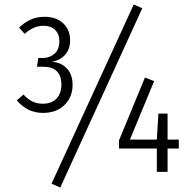

<svg xmlns="http://www.w3.org/2000/svg" viewBox="-20 -767 865 857"><path d="M293 -587Q293 -548 271 -523Q249 -498 212 -491Q252 -489 278 -462Q304 -435 304 -388Q304 -334 268 -298.5Q232 -263 172 -263Q102 -263 55 -319L85 -345Q105 -323 125.5 -313.5Q146 -304 171 -304Q210 -304 232 -327Q254 -350 254 -389Q254 -469 173 -469H145L151 -508H170Q201 -508 223 -527Q245 -546 245 -583Q245 -615 226 -633.5Q207 -652 176 -652Q152 -652 132 -643.5Q112 -635 90 -616L65 -644Q91 -668 118 -680Q145 -692 179 -692Q231 -692 262 -663Q293 -634 293 -587ZM615 -730 249 70 210 53 577 -747ZM778 -104H728V0H680V-104H511V-140L627 -421L668 -405L560 -144H680L687 -260H728V-144H778Z"/></svg>

Font: Fira Sans Condensed Light
Style: Regular
Weight: 300
Width: 3
Designer: bBox Type GmbH & Carrois Corporate GbR & Edenspiekermann AG
Foundry: bBox Type GmbH & Carrois Corporate GbR & Edenspiekermann AG
Version: Version 4.301